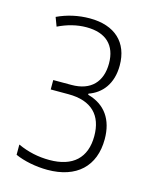

<svg xmlns="http://www.w3.org/2000/svg" viewBox="-90 -600 531 670"><g transform="rotate(15 176.0 -264.5)"><path d="M145 10C250 10 311 -47 311 -145C311 -216 278 -263 215 -280V-284C261 -300 295 -340 295 -407C295 -490 243 -539 152 -539C111 -539 71 -530 35 -513L47 -481C80 -497 114 -506 149 -506C219 -506 257 -470 257 -404C257 -338 220 -298 150 -298H84V-264H148C233 -264 273 -220 273 -146C273 -67 227 -25 143 -25C103 -25 65 -33 28 -50V-13C59 1 103 10 145 10Z"/></g></svg>

Font: Noto Sans Condensed ExtraLight
Style: Regular
Weight: 200
Width: 3
Designer: Monotype Design Team
Foundry: Monotype Imaging Inc.
Version: Version 2.013